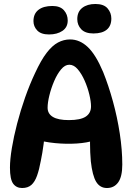

<svg xmlns="http://www.w3.org/2000/svg" viewBox="-20 -937 664 964"><path d="M91 7Q62 7 46 -15Q30 -37 30 -95Q30 -136 39.5 -193.5Q49 -251 66 -316.5Q83 -382 106 -447.5Q129 -513 156 -570Q186 -635 214 -671.5Q242 -708 271 -723.5Q300 -739 332 -739Q380 -739 420.5 -701Q461 -663 498 -575Q525 -508 547 -428Q569 -348 581.5 -266Q594 -184 594 -111Q594 -50 573.5 -21.5Q553 7 517 7Q482 7 463 -24Q444 -55 436 -127Q432 -171 432 -218.5Q432 -266 436 -309L453 -232Q418 -220 365.5 -216.5Q313 -213 256.5 -218.5Q200 -224 151 -239L204 -307Q205 -259 199 -213.5Q193 -168 185 -130Q177 -86 166 -55Q155 -24 137.5 -8.5Q120 7 91 7ZM326 -334Q384 -334 410.5 -351.5Q437 -369 437 -403Q437 -427 428.5 -462.5Q420 -498 405 -532Q390 -566 370.5 -589Q351 -612 328 -612Q306 -612 286.5 -588.5Q267 -565 252 -530Q237 -495 228 -458.5Q219 -422 219 -396Q219 -366 245.5 -350Q272 -334 326 -334ZM226 -764Q186 -764 167 -784Q148 -804 148 -831Q148 -868 173 -887.5Q198 -907 243 -907Q282 -907 301 -885.5Q320 -864 320 -834Q320 -800 293.5 -782Q267 -764 226 -764ZM459 -917Q501 -917 520 -895Q539 -873 539 -844Q539 -807 516 -788Q493 -769 449 -769Q408 -769 388 -790Q368 -811 368 -841Q368 -878 393 -897.5Q418 -917 459 -917Z"/></svg>

Font: DynaPuff
Style: Regular
Weight: 400
Designer: Toshi Omagari, Jennifer Daniel
Foundry: Google Fonts
Version: Version 2.000